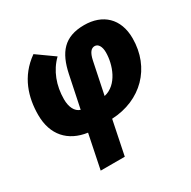

<svg xmlns="http://www.w3.org/2000/svg" viewBox="-175 -734 1141 1146"><g transform="rotate(-30 395.5 -161.5)"><path d="M199 240H365L413 6C616 -3 759 -146 759 -349C759 -486 674 -562 547 -562C409 -562 351 -487 323 -355L277 -134C241 -145 222 -185 222 -238C222 -332 254 -418 317 -479L199 -563C78 -478 42 -353 42 -234C42 -96 119 -12 247 6ZM442 -134 487 -351C498 -404 516 -422 539 -422C564 -422 579 -395 579 -356C579 -273 538 -155 442 -134Z"/></g></svg>

Font: Noto Sans SemiCondensed Black
Style: Italic
Weight: 900
Width: 4
Italic angle: -12°
Designer: Monotype Design Team
Foundry: Monotype Imaging Inc.
Version: Version 2.013